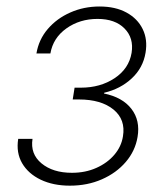

<svg xmlns="http://www.w3.org/2000/svg" viewBox="-20 -570 517 597"><path d="M197.3 7.3Q145.5 7.3 106.7 -11.2Q67.9 -29.8 48.8 -62.5Q29.8 -95.2 36.6 -138.2H81.1Q73.7 -91.3 109.1 -62Q144.5 -32.7 203.6 -32.7Q245.6 -32.7 279.5 -47.9Q313.5 -63 335.4 -88.6Q357.4 -114.3 362.3 -146Q371.1 -198.2 332.8 -229.5Q294.4 -260.7 225.6 -260.7H206.1L211.9 -297.4H231.4Q292 -297.4 336.4 -326.9Q380.9 -356.4 389.2 -405.8Q396.5 -451.7 367.2 -481.4Q337.9 -511.2 283.2 -511.2Q228 -511.2 186.5 -481.7Q145 -452.1 136.7 -403.8H93.3Q100.6 -447.3 128.7 -480Q156.7 -512.7 198.7 -531.2Q240.7 -549.8 289.6 -549.8Q338.9 -549.8 373.3 -531Q407.7 -512.2 423.6 -479.7Q439.5 -447.3 432.6 -406.2Q424.8 -358.9 389.6 -326.2Q354.5 -293.5 304.2 -281.7L303.2 -279.3Q360.8 -267.6 388.7 -231.4Q416.5 -195.3 407.7 -144Q400.4 -100.6 371.1 -66.4Q341.8 -32.2 296.9 -12.5Q252 7.3 197.3 7.3Z"/></svg>

Font: Inter 16pt ExtraLight
Style: Italic
Weight: 250
Italic angle: -9.3988°
Version: Version 4.001;git-66647c0bb